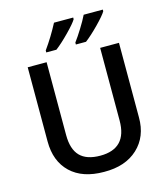

<svg xmlns="http://www.w3.org/2000/svg" viewBox="-134 -1035 1009 1150"><g transform="rotate(-15 371.0 -460.5)"><path d="M537.1 -713.9H653.8V-252Q654.8 -132.3 577.6 -60.5Q500.5 11.2 368.2 9.8Q235.4 9.8 161.6 -60.5Q87.9 -130.9 87.9 -253.9V-713.9H205.1V-262.2Q205.1 -174.3 246.1 -132.1Q287.1 -89.8 372.1 -89.8Q537.1 -89.8 537.1 -263.2ZM281.2 -771H218.3V-783.2Q268.6 -853.5 309.1 -931.2H428.2V-920.9Q414.6 -897.5 366.7 -848.6Q318.4 -799.3 281.2 -771ZM464.8 -771H401.9V-783.2Q422.9 -811 450.2 -855Q477.1 -897.9 493.2 -931.2H611.8V-920.9Q598.1 -897.5 550.3 -848.6Q502 -799.3 464.8 -771Z"/></g></svg>

Font: Open Sans
Style: SemiBold
Weight: 600
Foundry: Ascender Corporation
Version: Version 1.10